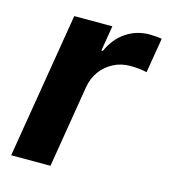

<svg xmlns="http://www.w3.org/2000/svg" viewBox="-88 -618 606 689"><g transform="rotate(15 215.0 -273.5)"><path d="M16.1 0 105.5 -541H247.1L231.4 -446.8H236.8Q259.3 -496.6 298.1 -522Q336.9 -547.4 383.8 -547.4Q395 -547.4 407.5 -546.4Q419.9 -545.4 429.7 -543.5L408.2 -413.6Q398.4 -416.5 380.4 -418.5Q362.3 -420.4 346.2 -420.4Q313 -420.4 284.7 -406Q256.3 -391.6 237.3 -366Q218.3 -340.3 212.4 -305.7L162.1 0Z"/></g></svg>

Font: Inter 17pt
Style: Bold Italic
Weight: 700
Italic angle: -9.3988°
Version: Version 4.001;git-66647c0bb